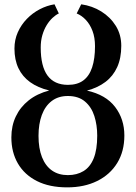

<svg xmlns="http://www.w3.org/2000/svg" viewBox="-20 -838 616 870"><path d="M284.5 11Q204 11 147.5 -17.5Q91 -46 61.2 -97Q31.5 -148 31.5 -215.5Q31.5 -268 51.8 -310.5Q72 -353 110 -383.2Q148 -413.5 203 -428Q151.5 -440.5 116.5 -465.8Q81.5 -491 63.5 -529Q45.5 -567 45.5 -618Q45.5 -658 60.8 -692Q76 -726 101.8 -752.5Q127.5 -779 160 -796Q192.5 -813 227 -818.5L246.5 -777Q232.5 -770.5 218 -757Q203.5 -743.5 191.5 -724Q179.5 -704.5 172 -679Q164.5 -653.5 164.5 -622.5Q164.5 -538 195.2 -495.8Q226 -453.5 288 -453.5Q330.5 -453.5 357.5 -473.5Q384.5 -493.5 397.5 -532.8Q410.5 -572 410.5 -628.5Q410.5 -668 399.2 -697.8Q388 -727.5 369 -747.8Q350 -768 327.5 -777L348 -818.5Q398 -811.5 439 -786Q480 -760.5 504.8 -720.8Q529.5 -681 529.5 -630.5Q529.5 -574.5 511 -533.8Q492.5 -493 457.8 -466.8Q423 -440.5 374 -427.5Q459.5 -408.5 501.5 -353.5Q543.5 -298.5 543.5 -224Q543.5 -152 511 -99.2Q478.5 -46.5 420.2 -17.8Q362 11 284.5 11ZM287.5 -44.5Q328.5 -44.5 358.5 -62.8Q388.5 -81 404.5 -120.5Q420.5 -160 420.5 -223.5Q420.5 -271.5 407.5 -312.2Q394.5 -353 365 -378Q335.5 -403 287.5 -403Q244 -403 214.2 -380.2Q184.5 -357.5 169.5 -316.8Q154.5 -276 154.5 -222.5Q154.5 -166 170.2 -126Q186 -86 215.8 -65.2Q245.5 -44.5 287.5 -44.5Z"/></svg>

Font: Merriweather 28pt Medium
Style: Regular
Weight: 500
Version: Version 2.100